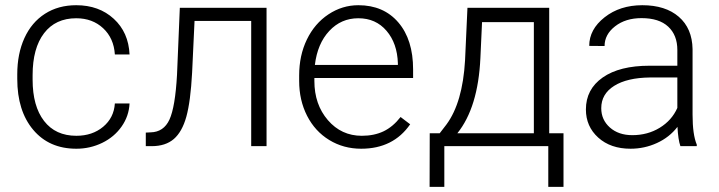

<svg xmlns="http://www.w3.org/2000/svg" viewBox="-20 -558 2744 733"><path d="M271.5 -39.6Q332.5 -39.6 373.8 -74Q415 -108.4 418.5 -163.1H474.6Q472.2 -114.7 444.3 -75Q416.5 -35.2 370.4 -12.7Q324.2 9.8 271.5 9.8Q167.5 9.8 106.7 -62.5Q45.9 -134.8 45.9 -256.8V-274.4Q45.9 -352.5 73.2 -412.6Q100.6 -472.7 151.6 -505.4Q202.6 -538.1 271 -538.1Q357.9 -538.1 414.3 -486.3Q470.7 -434.6 474.6 -350.1H418.5Q414.6 -412.1 373.8 -450.2Q333 -488.3 271 -488.3Q191.9 -488.3 148.2 -431.2Q104.5 -374 104.5 -271V-253.9Q104.5 -152.8 148.2 -96.2Q191.9 -39.6 271.5 -39.6Z M997.6 -528.3V0H939V-478H722.7L713.4 -280.3Q707.5 -170.4 691.4 -112.5Q675.3 -54.7 643.6 -27.3Q611.8 0 559.1 0H536.6V-51.8L554.7 -52.7Q605 -53.7 627 -101.6Q648.9 -149.4 655.8 -272.5L666.5 -528.3Z M1358.9 9.8Q1291.5 9.8 1237.1 -23.4Q1182.6 -56.6 1152.3 -116Q1122.1 -175.3 1122.1 -249V-270Q1122.1 -346.2 1151.6 -407.2Q1181.2 -468.3 1233.9 -503.2Q1286.6 -538.1 1348.1 -538.1Q1444.3 -538.1 1500.7 -472.4Q1557.1 -406.7 1557.1 -293V-260.3H1180.2V-249Q1180.2 -159.2 1231.7 -99.4Q1283.2 -39.6 1361.3 -39.6Q1408.2 -39.6 1444.1 -56.6Q1480 -73.7 1509.3 -111.3L1545.9 -83.5Q1481.4 9.8 1358.9 9.8ZM1348.1 -488.3Q1282.2 -488.3 1237.1 -439.9Q1191.9 -391.6 1182.1 -310.1H1499V-316.4Q1496.6 -392.6 1455.6 -440.4Q1414.6 -488.3 1348.1 -488.3Z M1658.7 -49.3 1684.6 -83Q1746.1 -166.5 1755.4 -327.1L1764.6 -528.3H2076.7V-49.3H2131.3V155.3H2073.2V0H1676.3V155.3H1620.1L1620.6 -49.3ZM1726.1 -49.3H2018.1V-473.6H1820.3L1814 -336.4Q1805.2 -147.5 1726.1 -49.3Z M2577.6 0Q2568.8 -24.9 2566.4 -73.7Q2535.6 -33.7 2488 -12Q2440.4 9.8 2387.2 9.8Q2311 9.8 2263.9 -32.7Q2216.8 -75.2 2216.8 -140.1Q2216.8 -217.3 2281 -262.2Q2345.2 -307.1 2460 -307.1H2565.9V-367.2Q2565.9 -423.8 2531 -456.3Q2496.1 -488.8 2429.2 -488.8Q2368.2 -488.8 2328.1 -457.5Q2288.1 -426.3 2288.1 -382.3L2229.5 -382.8Q2229.5 -445.8 2288.1 -491.9Q2346.7 -538.1 2432.1 -538.1Q2520.5 -538.1 2571.5 -493.9Q2622.6 -449.7 2624 -370.6V-120.6Q2624 -43.9 2640.1 -5.9V0ZM2394 -42Q2452.6 -42 2498.8 -70.3Q2544.9 -98.6 2565.9 -146V-262.2H2461.4Q2374 -261.2 2324.7 -230.2Q2275.4 -199.2 2275.4 -145Q2275.4 -100.6 2308.3 -71.3Q2341.3 -42 2394 -42Z"/></svg>

Font: SteelSelectRoboto
Style: Regular
Weight: 300
Designer: Google
Version: Version 2.137; 2017